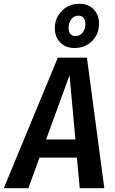

<svg xmlns="http://www.w3.org/2000/svg" viewBox="-60 -996 607 1016"><path d="M347 -162H149L90 0H-40L246 -691H400L492 0H362ZM339 -258 308 -598 184 -258ZM464 -871Q464 -816 427.5 -779Q391 -742 334 -742Q287 -742 258.5 -771.5Q230 -801 230 -847Q230 -900 267 -938Q304 -976 360 -976Q408 -976 436 -946.5Q464 -917 464 -871ZM303 -849Q303 -828 312.5 -816.5Q322 -805 339 -805Q363 -805 377.5 -824Q392 -843 392 -869Q392 -890 382.5 -901.5Q373 -913 355 -913Q331 -913 317 -894Q303 -875 303 -849Z"/></svg>

Font: Fira Sans Condensed Medium
Style: Italic
Weight: 500
Width: 3
Italic angle: -8°
Designer: bBox Type GmbH & Carrois Corporate GbR & Edenspiekermann AG
Foundry: bBox Type GmbH & Carrois Corporate GbR & Edenspiekermann AG
Version: Version 4.301